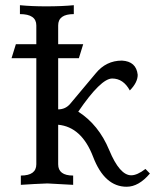

<svg xmlns="http://www.w3.org/2000/svg" viewBox="-20 -709 625 738"><path d="M466.8 8.8Q381.8 8.8 337.9 -106.2Q293.9 -221.2 203.6 -229.5V-77.6Q203.6 -34.2 261.2 -34.2V1.5L162.1 -3.9Q110.4 -2 60.1 1.5V-34.2Q119.6 -34.2 119.6 -77.6V-485.4H24.4L41 -539.1H119.6V-611.3Q119.6 -654.8 56.6 -654.8V-689Q101.6 -684.6 156.7 -684.6Q218.3 -684.6 263.7 -689V-654.8Q203.6 -654.8 203.6 -611.3V-539.1H299.8L283.2 -485.4H203.6V-288.6Q231.4 -288.6 249.5 -309.6L347.7 -426.8Q387.7 -476.1 448.7 -476.1Q503.9 -473.1 509.3 -421.4Q509.3 -392.1 479 -361.3Q454.1 -407.2 411.1 -407.2Q367.7 -407.2 280.8 -279.8Q359.4 -229.5 399.7 -132.3Q439.9 -35.2 484.4 -35.2Q507.3 -35.2 539.1 -59.6L556.2 -42Q513.2 8.8 466.8 8.8Z"/></svg>

Font: Almanac
Style: Regular
Weight: 400
Designer: Eden's Almanac
Version: Version 3.501;March 28, 2021;FontCreator 13.0.0.2683 64-bit